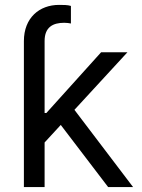

<svg xmlns="http://www.w3.org/2000/svg" viewBox="-20 -757 573 777"><path d="M417.6 0H518.5L281.2 -312.5L495.7 -545.5H389.2L167.6 -299.7H160.5V-590.9C160.5 -647.7 194.6 -664.8 240.1 -664.8C250 -664.8 259.9 -663.4 267 -661.9V-733C254.3 -737.2 235.8 -737.2 218.8 -737.2C139.2 -737.2 76.7 -684.7 76.7 -590.9V0H160.5V-180.4L225.9 -251.4Z"/></svg>

Font: Margiela Sans
Style: Regular
Weight: 400
Designer: Stefan Endress, Andreas Faust
Version: Version 1.100;FEAKit 1.0